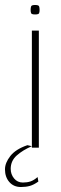

<svg xmlns="http://www.w3.org/2000/svg" viewBox="-61 -593 243 771"><path d="M67 -470H95V0H67ZM80 -535Q66 -535 64 -540Q62 -545 62 -553Q62 -562 64 -567.5Q66 -573 80 -573Q94 -573 96 -567.5Q98 -562 98 -553Q98 -545 96 -540Q94 -535 80 -535ZM23 158Q-6 158 -23.5 138Q-41 118 -41 87Q-41 61 -19.5 33.5Q2 6 49 -10L67 -6Q30 10 6 31.5Q-18 53 -18 85Q-18 107 -4.5 123.5Q9 140 31 140Q48 140 61.5 135.5Q75 131 90 118L93 136Q75 149 59 153.5Q43 158 23 158Z"/></svg>

Font: Smooch Sans Thin ExtraLight
Style: Regular
Weight: 250
Version: Version 1.010